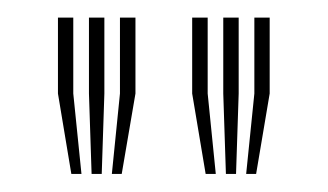

<svg xmlns="http://www.w3.org/2000/svg" viewBox="-20 -820 372 218"><path d="M107 -622.5 116.2 -713.8V-800H133.8V-713.8L118.2 -622.5ZM61 -622.5 45.8 -713.8V-800H63.2V-713.8L72.5 -622.5ZM84 -622.5 81 -713.8V-800H98.5V-713.8L95.5 -622.5ZM259.5 -622.5 268.8 -713.8V-800H286.2V-713.8L270.8 -622.5ZM213.5 -622.5 198.2 -713.8V-800H215.8V-713.8L225 -622.5ZM236.5 -622.5 233.5 -713.8V-800H251V-713.8L248 -622.5Z"/></svg>

Font: Big Shoulders Inline Text Thin Medium
Style: Regular
Weight: 500
Version: Version 2.002